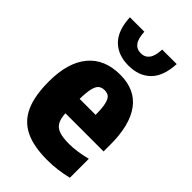

<svg xmlns="http://www.w3.org/2000/svg" viewBox="-242 -880 973 973"><g transform="rotate(45 244.0 -394.0)"><path d="M470.5 -222.5H197Q199 -185 211 -164.2Q223 -143.5 249 -134.5Q275 -125.5 320.5 -125.5Q372.5 -125.5 444 -143V-7.5Q404.5 2 370.2 6.2Q336 10.5 299 10.5Q201 10.5 140.8 -19Q80.5 -48.5 52 -111.5Q23.5 -174.5 23.5 -277Q23.5 -412.5 83.5 -485Q143.5 -557.5 256 -557.5Q362 -557.5 416.2 -484.8Q470.5 -412 470.5 -271.5ZM196.5 -325H311Q310.5 -373.5 304.5 -399.8Q298.5 -426 286.8 -436Q275 -446 255 -446Q235 -446 222.5 -436Q210 -426 203.5 -399.5Q197 -373 196.5 -325ZM84 -797.5H187.5Q190 -750 206.2 -728.8Q222.5 -707.5 252 -707.5Q281 -707.5 297.2 -728.8Q313.5 -750 315.5 -797.5H419.5Q415 -706.5 370.8 -662.8Q326.5 -619 252 -619Q177 -619 132.8 -662.8Q88.5 -706.5 84 -797.5Z"/></g></svg>

Font: Encode Sans Condensed ExtraBold
Style: Regular
Weight: 800
Width: 3
Designer: Multiple Designers
Foundry: Impallari Type
Version: Version 2.000